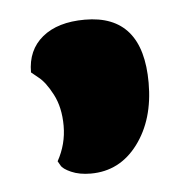

<svg xmlns="http://www.w3.org/2000/svg" viewBox="-32 -186 303 317"><g transform="rotate(-5 119.0 -27.0)"><path d="M215 -41Q215 20 185 60Q155 100 107 100Q88 100 74.5 94Q61 88 58 82L54 75Q69 48 69 17.5Q69 -13 57.5 -35Q46 -57 34 -66L23 -75Q23 -112 48.5 -133Q74 -154 119 -154Q215 -154 215 -41Z"/></g></svg>

Font: Chela One
Style: Regular
Weight: 400
Designer: Miguel Hernandez
Foundry: LatinoType
Version: Version 1.001